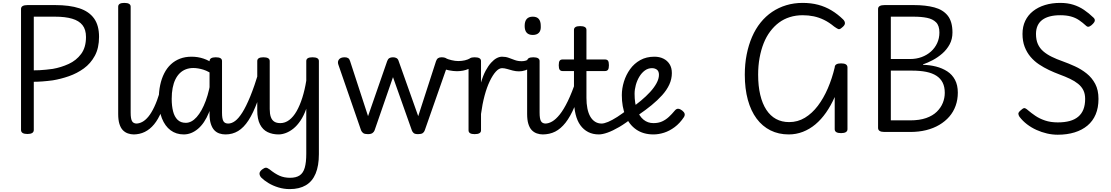

<svg xmlns="http://www.w3.org/2000/svg" viewBox="-20 -910 7663 1324"><path d="M169 14Q125 14 125 -14V-848Q125 -862 136.5 -868.5Q148 -875 170 -875H360Q460 -875 527 -853Q594 -831 628.5 -783Q663 -735 663 -656Q663 -579 634 -525.5Q605 -472 558 -438Q511 -404 455 -384.5Q399 -365 344 -356Q307 -351 273 -348.5Q239 -346 213 -346V-14Q213 0 202 7Q191 14 169 14ZM213 -425Q232 -425 253.5 -426Q275 -427 298 -429.5Q321 -432 344 -435Q401 -445 453.5 -469Q506 -493 539.5 -538Q573 -583 573 -655Q573 -706 549 -736.5Q525 -767 477.5 -781Q430 -795 360 -795H213Z M904 17Q882 17 862 10Q842 3 827 -12.5Q812 -28 803.5 -55.5Q795 -83 795 -124V-864Q795 -877 805.5 -883.5Q816 -890 837 -890Q859 -890 870 -883.5Q881 -877 881 -864V-133Q881 -91 890.5 -74.5Q900 -58 923 -58Q937 -58 944 -46.5Q951 -35 949.5 -20.5Q948 -6 937 5.5Q926 17 904 17Z M900 17Q886 17 879.5 5.5Q873 -6 874.5 -20.5Q876 -35 887 -46.5Q898 -58 919 -58Q940 -58 961.5 -69.5Q983 -81 1003.5 -106Q1024 -131 1043.5 -172Q1063 -213 1081 -272Q1085 -287 1098 -289.5Q1111 -292 1122 -285.5Q1133 -279 1130 -264Q1115 -193 1093 -140Q1071 -87 1042.5 -52.5Q1014 -18 978.5 -0.5Q943 17 900 17Z M1247 17Q1195 17 1156.5 -11.5Q1118 -40 1096.5 -94Q1075 -148 1075 -226Q1075 -278 1084.5 -323Q1094 -368 1112.5 -404.5Q1131 -441 1158.5 -466.5Q1186 -492 1221.5 -505.5Q1257 -519 1301 -519Q1344 -519 1383 -506Q1422 -493 1461 -465V-386Q1420 -418 1382.5 -429.5Q1345 -441 1313 -441Q1285 -441 1261.5 -432Q1238 -423 1220 -405.5Q1202 -388 1189.5 -362.5Q1177 -337 1170.5 -303.5Q1164 -270 1164 -228Q1164 -180 1173.5 -142.5Q1183 -105 1204.5 -84Q1226 -63 1261 -63Q1301 -63 1336.5 -103Q1372 -143 1399 -215.5Q1426 -288 1438 -388L1458 -315Q1451 -207 1420.5 -133Q1390 -59 1344.5 -21Q1299 17 1247 17ZM1535 17Q1512 17 1492 10Q1472 3 1457.5 -12.5Q1443 -28 1434 -55.5Q1425 -83 1425 -124V-488Q1425 -502 1436 -508.5Q1447 -515 1468 -515Q1490 -515 1500.5 -508.5Q1511 -502 1511 -489V-133Q1511 -91 1520.5 -74.5Q1530 -58 1554 -58Q1566 -58 1572.5 -46.5Q1579 -35 1577 -20.5Q1575 -6 1565 5.5Q1555 17 1535 17Z M1535 17Q1521 17 1514.5 5.5Q1508 -6 1509.5 -20.5Q1511 -35 1522 -46.5Q1533 -58 1554 -58Q1577 -58 1601 -75.5Q1625 -93 1651 -134Q1677 -175 1705.5 -244.5Q1734 -314 1766 -419Q1771 -432 1784 -433.5Q1797 -435 1807.5 -426.5Q1818 -418 1815 -405Q1785 -290 1755.5 -210Q1726 -130 1693.5 -80Q1661 -30 1622 -6.5Q1583 17 1535 17Z M1901 17Q1859 17 1825.5 1Q1792 -15 1773 -52Q1754 -89 1754 -150V-489Q1754 -502 1764.5 -508.5Q1775 -515 1796 -515Q1818 -515 1829 -508.5Q1840 -502 1840 -489V-158Q1840 -125 1847.5 -103.5Q1855 -82 1871 -71.5Q1887 -61 1913 -61Q1946 -61 1974.5 -82.5Q2003 -104 2025.5 -143.5Q2048 -183 2065 -237Q2082 -291 2092 -354V-489Q2092 -502 2102.5 -508.5Q2113 -515 2135 -515Q2157 -515 2168 -508.5Q2179 -502 2179 -489V153Q2179 233 2156.5 287Q2134 341 2089 367.5Q2044 394 1978 394Q1938 394 1900 382.5Q1862 371 1831.5 352.5Q1801 334 1781 314Q1770 301 1769.5 287.5Q1769 274 1787 259Q1803 247 1813 246.5Q1823 246 1839 258Q1876 288 1908 302Q1940 316 1980 316Q2022 316 2046.5 299.5Q2071 283 2081.5 246.5Q2092 210 2092 150V-160Q2075 -112 2052 -78Q2029 -44 2003.5 -23.5Q1978 -3 1951.5 7Q1925 17 1901 17Z M2517 15Q2495 15 2485 8Q2475 1 2470 -11L2313 -465Q2306 -485 2317.5 -500Q2329 -515 2357 -515Q2372 -515 2381 -509Q2390 -503 2394 -489L2518 -109L2650 -489Q2655 -503 2664.5 -509Q2674 -515 2690 -515Q2705 -515 2715 -509Q2725 -503 2729 -489L2864 -109L2987 -489Q2992 -503 3001 -509Q3010 -515 3025 -515Q3054 -515 3065 -501Q3076 -487 3068 -465L2909 -11Q2905 1 2895 8Q2885 15 2863 15Q2841 15 2832.5 7.5Q2824 0 2820 -11L2690 -378L2563 -11Q2559 0 2548.5 7.5Q2538 15 2517 15Z M3131 -419Q3107 -419 3076 -425Q3045 -431 3028 -440Q3020 -445 3020.5 -456.5Q3021 -468 3027 -481Q3033 -494 3040 -502.5Q3047 -511 3052 -509Q3069 -501 3094 -495Q3119 -489 3140 -489Q3164 -489 3185.5 -494Q3207 -499 3224 -509Q3232 -513 3238 -500.5Q3244 -488 3246.5 -473.5Q3249 -459 3243 -454Q3229 -443 3211.5 -435Q3194 -427 3173.5 -423Q3153 -419 3131 -419Z M3253 15Q3232 15 3221.5 8.5Q3211 2 3211 -11V-489Q3211 -502 3221.5 -508.5Q3232 -515 3253 -515Q3275 -515 3286 -508.5Q3297 -502 3297 -489V-341Q3311 -389 3329 -422.5Q3347 -456 3366.5 -477.5Q3386 -499 3405 -509Q3424 -519 3442 -519Q3461 -519 3470.5 -507Q3480 -495 3480 -479.5Q3480 -464 3470.5 -452Q3461 -440 3442 -440Q3421 -440 3399.5 -416.5Q3378 -393 3357.5 -350.5Q3337 -308 3321.5 -250Q3306 -192 3297 -124V-11Q3297 2 3286 8.5Q3275 15 3253 15Z M3559 -418Q3537 -418 3516 -423.5Q3495 -429 3476.5 -434.5Q3458 -440 3442 -440Q3423 -440 3414 -452Q3405 -464 3405 -479.5Q3405 -495 3414 -507Q3423 -519 3442 -519Q3467 -519 3487.5 -511.5Q3508 -504 3529.5 -496Q3551 -488 3577 -488Q3591 -488 3602 -491Q3613 -494 3620 -498Q3636 -508 3646.5 -500.5Q3657 -493 3658.5 -478.5Q3660 -464 3646 -452Q3623 -432 3602 -425Q3581 -418 3559 -418Z M3724 17Q3702 17 3682 10Q3662 3 3647 -12.5Q3632 -28 3623.5 -55.5Q3615 -83 3615 -124V-489Q3615 -502 3625.5 -508.5Q3636 -515 3657 -515Q3679 -515 3690 -508.5Q3701 -502 3701 -489V-133Q3701 -91 3710.5 -74.5Q3720 -58 3743 -58Q3757 -58 3764 -46.5Q3771 -35 3769.5 -20.5Q3768 -6 3757 5.5Q3746 17 3724 17ZM3654 -669Q3626 -669 3612 -684.5Q3598 -700 3598 -731Q3598 -763 3612 -779Q3626 -795 3654 -795Q3682 -795 3695.5 -779Q3709 -763 3709 -731Q3711 -700 3696.5 -684.5Q3682 -669 3654 -669Z M3721 17Q3707 17 3700.5 5.5Q3694 -6 3695.5 -20.5Q3697 -35 3708 -46.5Q3719 -58 3740 -58Q3763 -58 3788 -72.5Q3813 -87 3840 -120.5Q3867 -154 3895.5 -212.5Q3924 -271 3954 -360Q3958 -374 3971.5 -374Q3985 -374 3995.5 -366Q4006 -358 4002 -345Q3972 -245 3942.5 -175.5Q3913 -106 3880 -64Q3847 -22 3808.5 -2.5Q3770 17 3721 17Z M4110 17Q4068 17 4036 0.5Q4004 -16 3982 -46.5Q3960 -77 3949 -122.5Q3938 -168 3938 -226V-420H3860Q3846 -420 3839.5 -429Q3833 -438 3833 -460Q3833 -483 3839.5 -491.5Q3846 -500 3860 -500H3938V-704Q3938 -717 3948.5 -723.5Q3959 -730 3981 -730Q4002 -730 4013 -723.5Q4024 -717 4024 -704V-500H4151Q4166 -500 4172.5 -491.5Q4179 -483 4179 -460Q4179 -438 4172.5 -429Q4166 -420 4151 -420H4024V-235Q4024 -195 4030.5 -162.5Q4037 -130 4050 -107Q4063 -84 4083 -71Q4103 -58 4129 -58Q4143 -58 4150 -46.5Q4157 -35 4155 -20.5Q4153 -6 4142 5.5Q4131 17 4110 17Z M4109 17Q4095 17 4088.5 5.5Q4082 -6 4083.5 -20.5Q4085 -35 4096 -46.5Q4107 -58 4128 -58Q4146 -58 4173.5 -69.5Q4201 -81 4237 -104Q4273 -127 4317 -162Q4329 -171 4340 -167.5Q4351 -164 4357.5 -153Q4364 -142 4363 -128.5Q4362 -115 4350 -105Q4296 -61 4250.5 -34.5Q4205 -8 4169.5 4.5Q4134 17 4109 17Z M4486 17Q4416 17 4367 -17Q4318 -51 4293 -112.5Q4268 -174 4268 -254Q4268 -300 4282.5 -347Q4297 -394 4325 -433Q4353 -472 4395 -495.5Q4437 -519 4493 -519Q4527 -519 4554 -506Q4581 -493 4597 -468Q4613 -443 4613 -406Q4613 -365 4595.5 -327Q4578 -289 4546 -253.5Q4514 -218 4473 -184.5Q4432 -151 4385 -119L4328 -161Q4365 -187 4400 -216Q4435 -245 4463 -275.5Q4491 -306 4507.5 -336.5Q4524 -367 4524 -394Q4524 -419 4510 -429.5Q4496 -440 4476 -440Q4449 -440 4427 -424Q4405 -408 4389 -381.5Q4373 -355 4364.5 -324Q4356 -293 4356 -263Q4356 -198 4372.5 -153Q4389 -108 4418 -84.5Q4447 -61 4486 -61Q4520 -61 4545.5 -72.5Q4571 -84 4592.5 -104Q4614 -124 4632 -146Q4644 -161 4657 -160Q4670 -159 4684 -148Q4698 -137 4701 -126Q4704 -115 4696 -102Q4668 -60 4632.5 -33.5Q4597 -7 4559.5 5Q4522 17 4486 17Z M5419 17Q5349 17 5293 -11Q5237 -39 5197.5 -92Q5158 -145 5137 -221.5Q5116 -298 5116 -395Q5116 -469 5129 -534.5Q5142 -600 5166 -655.5Q5190 -711 5225 -754.5Q5260 -798 5304.5 -828Q5349 -858 5402 -874Q5455 -890 5515 -890Q5573 -890 5622 -877Q5671 -864 5713.5 -838.5Q5756 -813 5794 -776Q5807 -763 5806.5 -749Q5806 -735 5785 -719Q5770 -705 5759.5 -710Q5749 -715 5732 -727Q5697 -756 5662 -773Q5627 -790 5591 -797.5Q5555 -805 5515 -805Q5468 -805 5426.5 -792Q5385 -779 5351.5 -754Q5318 -729 5291 -693Q5264 -657 5246 -611.5Q5228 -566 5218 -511.5Q5208 -457 5208 -395Q5208 -317 5222.5 -256Q5237 -195 5264.5 -153Q5292 -111 5331.5 -89.5Q5371 -68 5422 -68Q5481 -68 5530.5 -98Q5580 -128 5619.5 -180Q5659 -232 5688.5 -300.5Q5718 -369 5736 -445Q5736 -459 5747 -466Q5758 -473 5780 -473Q5824 -473 5824 -445V-19Q5824 -6 5813 1Q5802 8 5780 8Q5736 8 5736 -19V-241Q5710 -182 5676.5 -134Q5643 -86 5603 -52.5Q5563 -19 5516.5 -1Q5470 17 5419 17Z M6079 0Q6035 0 6035 -28V-848Q6035 -875 6080 -875H6281Q6363 -875 6423 -859Q6483 -843 6515.5 -802Q6548 -761 6548 -686Q6548 -640 6528.5 -604Q6509 -568 6478 -541Q6447 -514 6412 -495.5Q6377 -477 6345 -466V-463Q6392 -462 6435 -451Q6478 -440 6512 -418Q6546 -396 6565.5 -359.5Q6585 -323 6585 -271Q6585 -223 6570 -181Q6555 -139 6526.5 -106Q6498 -73 6457.5 -49Q6417 -25 6366.5 -12.5Q6316 0 6256 0ZM6123 -80H6256Q6321 -80 6366.5 -96Q6412 -112 6440 -139.5Q6468 -167 6481.5 -200.5Q6495 -234 6495 -270Q6495 -311 6480.5 -340Q6466 -369 6437.5 -387.5Q6409 -406 6367 -414.5Q6325 -423 6269 -423H6123ZM6123 -503H6256Q6299 -503 6335.5 -516.5Q6372 -530 6399.5 -554.5Q6427 -579 6442.5 -612.5Q6458 -646 6458 -686Q6458 -733 6435 -756Q6412 -779 6372.5 -787Q6333 -795 6281 -795H6123Z M7274 19Q7237 19 7200 10.5Q7163 2 7127.5 -14Q7092 -30 7062 -53Q7032 -76 7010 -105Q7003 -116 7002.5 -125.5Q7002 -135 7017 -148Q7033 -163 7042 -164.5Q7051 -166 7070 -149Q7091 -131 7119.5 -111.5Q7148 -92 7186.5 -79Q7225 -66 7274 -66Q7321 -66 7356 -75.5Q7391 -85 7415 -105Q7439 -125 7451 -155.5Q7463 -186 7463 -228Q7463 -263 7450.5 -288Q7438 -313 7414.5 -332Q7391 -351 7358.5 -366.5Q7326 -382 7285 -397Q7250 -410 7214 -427Q7178 -444 7145 -466Q7112 -488 7086.5 -518Q7061 -548 7046 -587Q7031 -626 7031 -676Q7031 -727 7050 -766.5Q7069 -806 7104 -833.5Q7139 -861 7186.5 -875.5Q7234 -890 7291 -890Q7341 -890 7381 -877.5Q7421 -865 7455 -842Q7489 -819 7521 -788Q7531 -778 7529.5 -767.5Q7528 -757 7517 -746Q7505 -733 7493 -727.5Q7481 -722 7471 -731Q7446 -754 7421 -771Q7396 -788 7364.5 -796.5Q7333 -805 7291 -805Q7251 -805 7220 -797Q7189 -789 7167.5 -773Q7146 -757 7135 -732.5Q7124 -708 7124 -676Q7124 -635 7137 -606Q7150 -577 7174.5 -556Q7199 -535 7232.5 -518.5Q7266 -502 7306 -488Q7348 -473 7392 -453Q7436 -433 7473 -403.5Q7510 -374 7532.5 -331.5Q7555 -289 7555 -228Q7555 -167 7535.5 -121Q7516 -75 7479 -44Q7442 -13 7390 3Q7338 19 7274 19Z"/></svg>

Font: Playwrite GB S
Style: Regular
Weight: 400
Designer: Veronika Burian, José Scaglione
Foundry: TypeTogether
Version: Version 1.000